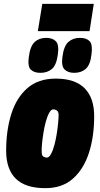

<svg xmlns="http://www.w3.org/2000/svg" viewBox="-20 -970 520 999"><path d="M216 9Q112 9 62 -40.5Q12 -90 12 -186Q12 -291 38.5 -376Q65 -461 122 -511Q179 -561 270 -561Q370 -561 420 -511Q470 -461 470 -365Q470 -260 443 -175.5Q416 -91 360 -41Q304 9 216 9ZM224 -150Q235 -150 245 -168Q255 -186 262.5 -213.5Q270 -241 275 -272Q280 -303 282.5 -330Q285 -357 285 -373Q284 -390 275.5 -395.5Q267 -401 257 -401Q246 -401 236 -383Q226 -365 218.5 -337.5Q211 -310 206 -279Q201 -248 198.5 -221Q196 -194 197 -178Q197 -161 205.5 -155.5Q214 -150 224 -150ZM366 -591Q334 -591 316 -608.5Q298 -626 305 -675Q312 -731 336 -752Q360 -773 396 -773Q430 -773 446.5 -755.5Q463 -738 456 -687Q450 -633 426.5 -612Q403 -591 366 -591ZM190 -591Q157 -591 140 -608Q123 -625 130 -674Q137 -730 160.5 -751.5Q184 -773 220 -773Q253 -773 270.5 -755.5Q288 -738 281 -687Q274 -632 250.5 -611.5Q227 -591 190 -591ZM177 -808 200 -950H468L446 -808Z"/></svg>

Font: Georama SemiCondensed Black
Style: Italic
Weight: 900
Width: 4
Italic angle: -9°
Designer: Jean-Baptiste Levee
Foundry: Production Type
Version: Version 1.000